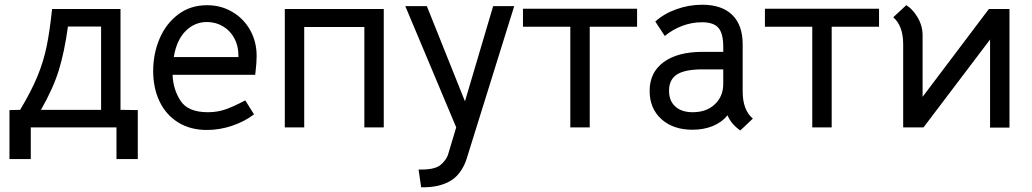

<svg xmlns="http://www.w3.org/2000/svg" viewBox="-20 -538 4361 811"><path d="M472 134V0H110V134H20V-73L65 -74Q113 -154 138.5 -216.5Q164 -279 177 -342Q190 -405 200 -500H489V-74L562 -73V134ZM153 -74H407V-426H267Q252 -317 228 -240Q204 -163 153 -74Z M858 -64Q898 -64 932.5 -76Q967 -88 1016 -114L1053 -55Q1014 -25 961 -7Q908 11 854 11Q784 11 732.5 -21Q681 -53 654 -109.5Q627 -166 627 -238Q627 -311 654 -374.5Q681 -438 732.5 -477Q784 -516 855 -516Q913 -516 961 -488Q1009 -460 1036.5 -411Q1064 -362 1064 -302Q1064 -285 1063 -272.5Q1062 -260 1061 -251L1058 -222H709Q711 -161 742.5 -112.5Q774 -64 858 -64ZM987 -297V-305Q987 -345 969.5 -377Q952 -409 921.5 -427Q891 -445 854 -445Q802 -445 764 -407Q726 -369 714 -297Z M1601 0H1519V-424H1265V0H1183V-500H1601Z M1838 161Q1850 152 1860 138.5Q1870 125 1874 110L1907 0L1692 -512H1783L1944 -110L2063 -512H2152L1950 136Q1942 161 1926 184.5Q1910 208 1889 222Q1839 255 1759 253L1748 178Q1811 180 1838 161Z M2389 -425H2189V-501H2671V-425H2471V0H2389Z M3053 -51Q3030 -22 2991.5 -6Q2953 10 2905 10Q2823 10 2773.5 -35Q2724 -80 2724 -154Q2724 -232 2783 -275.5Q2842 -319 2948 -319H3035V-340Q3035 -397 3014.5 -420.5Q2994 -444 2945 -444Q2903 -444 2862.5 -429Q2822 -414 2788 -386L2748 -447Q2784 -480 2837 -499Q2890 -518 2946 -518Q3029 -518 3073 -475Q3117 -432 3117 -351V-152Q3117 -73 3160 -37L3107 13Q3069 -13 3053 -51ZM3035 -184V-245H2948Q2873 -245 2839.5 -223.5Q2806 -202 2806 -155Q2806 -112 2832.5 -88Q2859 -64 2906 -64Q2964 -64 2999.5 -97.5Q3035 -131 3035 -184Z M3411 -425H3211V-501H3693V-425H3493V0H3411Z M4244 -500V1H4162V-371L3881 0H3795V-351Q3795 -429 3753 -465L3808 -516Q3833 -502 3854.5 -467Q3876 -432 3877 -392V-129L4157 -500Z"/></svg>

Font: Bellota Text
Style: Bold
Weight: 700
Designer: Kemie Guaida
Foundry: Kemie Guaida
Version: Version 4.001